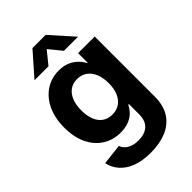

<svg xmlns="http://www.w3.org/2000/svg" viewBox="-278 -852 1169 1169"><g transform="rotate(-45 306.5 -268.0)"><path d="M298.8 212.9Q228 212.9 177.2 193.8Q126.5 174.8 96.2 140.4Q65.9 106 56.2 61L189.5 45.4Q195.3 63 209.5 76.9Q223.6 90.8 245.8 98.9Q268.1 106.9 298.8 106.9Q353 106.9 383.1 79.3Q413.1 51.8 413.1 -2.9V-91.3H407.7Q395 -64.9 374.3 -45.2Q353.5 -25.4 324 -14.4Q294.4 -3.4 255.9 -3.4Q191.4 -3.4 141.1 -34.9Q90.8 -66.4 62 -125.5Q33.2 -184.6 33.2 -267.1Q33.2 -351.1 62.5 -411.9Q91.8 -472.7 142.1 -505.4Q192.4 -538.1 255.4 -538.1Q294.9 -538.1 324.5 -525.9Q354 -513.7 375.5 -492.9Q397 -472.2 410.6 -446.8H413.6V-529.3H556.6V-13.2Q556.6 64.9 523.9 115Q491.2 165 433.1 189Q375 212.9 298.8 212.9ZM296.9 -116.7Q334 -116.7 360.8 -135Q387.7 -153.3 402.1 -187.5Q416.5 -221.7 416.5 -268.6Q416.5 -315.4 402.1 -349.9Q387.7 -384.3 360.8 -403.3Q334 -422.4 296.9 -422.4Q260.7 -422.4 234.6 -403.6Q208.5 -384.8 194.6 -350.3Q180.7 -315.9 180.7 -268.6Q180.7 -221.2 194.6 -187Q208.5 -152.8 234.6 -134.8Q260.7 -116.7 296.9 -116.7ZM229.5 -600.1H110.4V-601.6L238.8 -747.6H352.5L482.9 -601.6V-600.1H362.8L295.9 -682.1Z"/></g></svg>

Font: Inter 24pt
Style: Bold
Weight: 700
Designer: Rasmus Andersson
Foundry: rsms
Version: Version 4.001;git-66647c0bb